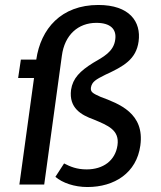

<svg xmlns="http://www.w3.org/2000/svg" viewBox="-20 -743 649 773"><path d="M376 -723C226 -723 144 -627 126 -503H64L53 -429H117L58 0H158L229 -518C240 -603 295 -651 368 -651C424 -651 450 -626 444 -584C438 -534 394 -513 355 -490C302 -457 273 -428 266 -381C257 -308 307 -280 357 -262C414 -238 462 -220 453 -158C444 -96 395 -61 329 -61C289 -61 263 -72 238 -85L203 -31C231 -7 279 10 332 10C441 10 530 -47 545 -157C563 -287 460 -325 385 -353C354 -367 344 -372 346 -390C350 -414 366 -423 404 -442C478 -476 528 -504 538 -576C549 -656 501 -723 376 -723Z"/></svg>

Font: United Sans Medium
Style: Italic
Weight: 500
Italic angle: -8°
Designer: Pablo Impallari, Rodrigo Fuenzalida (Modified by Dan O. Williams)
Version: Version 1.000;PS 001.000;hotconv 1.0.88;makeotf.lib2.5.64775